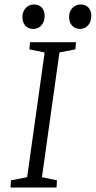

<svg xmlns="http://www.w3.org/2000/svg" viewBox="-20 -836 427 856"><path d="M27 0 29 -32 101 -46 179 -602 111 -616 114 -648H319L316 -616L245 -602L167 -46L234 -32L232 0ZM337 -707Q315 -707 301.5 -721.5Q288 -736 288 -761Q288 -776 294.5 -788.5Q301 -801 313 -808.5Q325 -816 339 -816Q362 -816 374.5 -802Q387 -788 387 -765Q387 -741 373.5 -724Q360 -707 337 -707ZM128 -707Q106 -707 93 -721.5Q80 -736 80 -761Q80 -776 86.5 -788.5Q93 -801 105 -808.5Q117 -816 131 -816Q154 -816 166.5 -802Q179 -788 179 -765Q179 -741 165.5 -724Q152 -707 128 -707Z"/></svg>

Font: Faustina Light
Style: Italic
Weight: 300
Italic angle: -8°
Designer: Alfonso Garcia
Foundry: http://www.omnibus-type.com
Version: Version 1.200